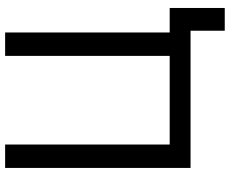

<svg xmlns="http://www.w3.org/2000/svg" viewBox="-92 -652 875 730"><g transform="rotate(-90 345.0 -287.5)"><path d="M497 0V-705H586V0ZM112.2 0V-79.3H542.7V0ZM71 0V-705H160V0ZM592.7 130V0H548V-79.3H679.2V130Z"/></g></svg>

Font: TikTok Sans Light
Style: Regular
Weight: 300
Version: Version 4.000